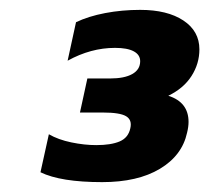

<svg xmlns="http://www.w3.org/2000/svg" viewBox="-20 -729 424 389"><path d="M62 -380 79 -457Q98 -446 124.5 -440.5Q151 -435 175 -435Q205 -435 222.5 -442.5Q240 -450 244 -469Q248 -486 235.5 -493.5Q223 -501 189 -501H142L157 -570H203Q232 -570 248 -579Q264 -588 264 -605Q264 -618 251 -625Q238 -632 213 -632Q164 -632 117 -606L134 -684Q159 -696 193 -702.5Q227 -709 264 -709Q319 -709 351.5 -687.5Q384 -666 384 -629Q384 -600 368 -575Q352 -550 321 -535Q362 -522 362 -482Q362 -472 359 -460Q349 -414 304 -387Q259 -360 187 -360Q103 -360 62 -380Z"/></svg>

Font: Prompt Semibold
Style: Italic
Weight: 600
Italic angle: -12°
Designer: Katatrad Team
Foundry: CadsonDemak
Version: Version 1.000